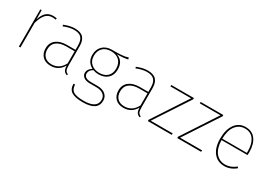

<svg xmlns="http://www.w3.org/2000/svg" viewBox="3 -1336 3230 2319"><g transform="rotate(30 1617.5 -176.5)"><path d="M294 -529Q321 -529 345 -523L340 -504Q318 -509 294 -509Q237 -509 201 -469.5Q165 -430 140 -344V0H118V-519H137L138 -390Q160 -462 197.5 -495.5Q235 -529 294 -529Z M564 -11Q675 -11 730 -119V-288H616Q529 -288 480.5 -251Q432 -214 432 -144Q432 -82 467.5 -46.5Q503 -11 564 -11ZM752 -372V-110Q752 -59 762.5 -37Q773 -15 799 -6L793 10Q762 0 748 -22.5Q734 -45 733 -91Q676 10 564 10Q491 10 449.5 -32Q408 -74 408 -144Q408 -222 463 -265Q518 -308 612 -308H730V-370Q730 -440 699.5 -474.5Q669 -509 597 -509Q534 -509 454 -476L447 -495Q529 -529 597 -529Q678 -529 715 -489.5Q752 -450 752 -372Z M1114 -509Q1039 -509 998.5 -467.5Q958 -426 958 -358Q958 -288 1003 -249Q1048 -210 1115 -210Q1187 -210 1228 -248.5Q1269 -287 1269 -356Q1269 -428 1227.5 -468.5Q1186 -509 1114 -509ZM1333 -550 1341 -526Q1287 -512 1188 -512Q1292 -478 1292 -356Q1292 -279 1244.5 -234.5Q1197 -190 1115 -190Q1078 -190 1041 -204Q989 -175 989 -129Q989 -64 1088 -64H1175Q1247 -64 1287.5 -31Q1328 2 1328 57Q1328 197 1121 197Q1012 197 963 165Q914 133 914 58H936Q937 124 979 150Q1021 176 1121 176Q1306 176 1306 58Q1306 11 1271 -16Q1236 -43 1174 -43H1086Q1028 -43 997 -66Q966 -89 966 -126Q966 -176 1023 -212Q936 -257 936 -358Q936 -435 984 -482Q1032 -529 1113 -529H1135Q1197 -529 1237 -532Q1277 -535 1292.5 -538.5Q1308 -542 1333 -550Z M1580 -11Q1691 -11 1746 -119V-288H1632Q1545 -288 1496.5 -251Q1448 -214 1448 -144Q1448 -82 1483.5 -46.5Q1519 -11 1580 -11ZM1768 -372V-110Q1768 -59 1778.5 -37Q1789 -15 1815 -6L1809 10Q1778 0 1764 -22.5Q1750 -45 1749 -91Q1692 10 1580 10Q1507 10 1465.5 -32Q1424 -74 1424 -144Q1424 -222 1479 -265Q1534 -308 1628 -308H1746V-370Q1746 -440 1715.5 -474.5Q1685 -509 1613 -509Q1550 -509 1470 -476L1463 -495Q1545 -529 1613 -529Q1694 -529 1731 -489.5Q1768 -450 1768 -372Z M2260 -501 1945 -21H2252L2250 0H1917V-18L2232 -499H1944V-519H2260Z M2670 -501 2355 -21H2662L2660 0H2327V-18L2642 -499H2354V-519H2670Z M3145 -265V-292Q3145 -391 3103.5 -450Q3062 -509 2980 -509Q2902 -509 2853 -446.5Q2804 -384 2802 -265ZM3167 -284Q3167 -268 3165 -246H2802Q2806 -130 2855.5 -70.5Q2905 -11 2986 -11Q3064 -11 3133 -68L3145 -51Q3073 10 2986 10Q2891 10 2835 -60Q2779 -130 2779 -255Q2779 -382 2833 -455.5Q2887 -529 2978 -529Q3071 -529 3119 -463Q3167 -397 3167 -284Z"/></g></svg>

Font: FiraSans
Style: Regular
Weight: 150
Designer: Carrois Corporate & Edenspiekermann AG
Foundry: Carrois Corporate GbR & Edenspiekermann AG
Version: Version 3.106;PS 003.106;hotconv 1.0.70;makeotf.lib2.5.58329